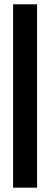

<svg xmlns="http://www.w3.org/2000/svg" viewBox="-20 -720 230 880"><path d="M40 140.1V-700.2H149.9V140.1Z"/></svg>

Font: Horta
Style: Regular
Weight: 600
Width: 3
Version: Version 0.11